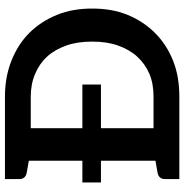

<svg xmlns="http://www.w3.org/2000/svg" viewBox="-4 -760 763 796"><g transform="rotate(-90 378.0 -361.5)"><path d="M715 -507C697 -551 672 -590 640 -622C608 -654 570 -678 525 -696C480 -714 430 -723 375 -723H110H34V-664C34 -647 42 -637 59 -633C67 -632 67 -632 110 -624V-402H20V-325H110V-99C67 -91 67 -91 59 -90C42 -86 34 -76 34 -59V0H110H375C430 0 480 -8 525 -26C570 -44 608 -69 640 -101C672 -133 697 -171 715 -215C733 -259 741 -308 741 -361C741 -414 733 -463 715 -507ZM588 -255C577 -224 562 -197 542 -175C522 -153 498 -136 470 -124C442 -112 410 -107 375 -107H245V-325H426V-402H245V-616H375C410 -616 442 -610 470 -598C498 -586 522 -570 542 -548C562 -526 577 -499 588 -468C599 -437 604 -401 604 -361C604 -321 599 -286 588 -255Z"/></g></svg>

Font: SVN-Aleo
Style: Bold
Weight: 700
Designer: Alessio Laiso
Version: Version 1.2.2